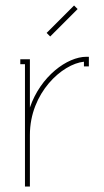

<svg xmlns="http://www.w3.org/2000/svg" viewBox="-20 -680 379 700"><path d="M295 -473C225 -473 128 -402 89 -288V-464H54V-446H71V0H89V-188C89 -342 207 -447 286 -455V-438H304V-473ZM163 -547 263 -647 250 -660 150 -560Z"/></svg>

Font: Rawengulk
Style: Light
Weight: 300
Version: Version 0.9